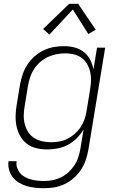

<svg xmlns="http://www.w3.org/2000/svg" viewBox="-20 -782 640 1015"><path d="M212 213Q189 213 165.5 210.5Q142 208 120.5 201.5Q99 195 80 183.5Q61 172 47.5 155Q34 138 28 115.5Q22 93 25 70H68Q65 88 70.5 104.5Q76 121 86.5 133.5Q97 146 112 154Q127 162 143.5 166.5Q160 171 177.5 173Q195 175 212 175Q235 175 258 170.5Q281 166 302.5 155.5Q324 145 342 128.5Q360 112 373.5 91.5Q387 71 394 49Q401 27 405 4L422 -98Q407 -73 386 -51.5Q365 -30 339 -16.5Q313 -3 285.5 2.5Q258 8 229 8Q229 8 229 8Q229 8 229 8Q201 8 173 1.5Q145 -5 123.5 -21Q102 -37 88 -61Q74 -85 68 -112Q62 -139 62.5 -168Q63 -197 68 -226L86 -336Q91 -363 100 -389.5Q109 -416 124.5 -440Q140 -464 162 -483.5Q184 -503 210 -515.5Q236 -528 263 -533Q290 -538 318 -538Q347 -538 374 -531Q401 -524 422.5 -507.5Q444 -491 456.5 -466.5Q469 -442 474 -415L493 -530H536L447 11Q442 38 433 64.5Q424 91 408 115.5Q392 140 369.5 159.5Q347 179 321 191.5Q295 204 267.5 208.5Q240 213 212 213ZM249 -30Q271 -30 293.5 -34Q316 -38 337 -48.5Q358 -59 376 -75Q394 -91 407 -111Q420 -131 427.5 -153Q435 -175 438 -197L456 -307Q460 -331 461 -354.5Q462 -378 457 -400.5Q452 -423 441 -442.5Q430 -462 412 -475.5Q394 -489 371.5 -494.5Q349 -500 325 -500Q302 -500 279 -495.5Q256 -491 234 -481Q212 -471 193 -454.5Q174 -438 160.5 -417.5Q147 -397 139.5 -374.5Q132 -352 128 -329L110 -219Q106 -195 105.5 -171.5Q105 -148 111 -125.5Q117 -103 129 -84Q141 -65 160 -53Q179 -41 202 -35.5Q225 -30 249 -30ZM241 -599 208 -629 346 -762H393L486 -625L447 -602L365 -732Z"/></svg>

Font: Iosevka Curly XLtExObl
Style: Regular
Weight: 200
Width: 7
Italic angle: -9°
Monospace: yes
Designer: Belleve Invis
Foundry: Belleve Invis
Version: Version 11.0.1; ttfautohint (v1.8.3)